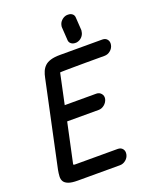

<svg xmlns="http://www.w3.org/2000/svg" viewBox="-167 -1024 907 1121"><g transform="rotate(-20 286.0 -464.0)"><path d="M534 -724Q554 -724 564.5 -710.5Q575 -697 571 -677Q567 -657 550.5 -643.5Q534 -630 514 -630H398Q351 -630 320.5 -629.5Q290 -629 273 -629Q256 -629 248.5 -628.5Q241 -628 239 -628L237 -627L197 -439H393Q412 -439 423.5 -425Q435 -411 431 -392Q426 -372 409.5 -358.5Q393 -345 374 -345H178L125 -98Q125 -96 127 -94.5Q129 -93 138 -93H400Q420 -93 430.5 -79.5Q441 -66 437 -46Q433 -26 416.5 -12.5Q400 1 380 1H118Q81 1 61 -6.5Q41 -14 33 -27Q25 -40 26 -58.5Q27 -77 31 -98L144 -628Q148 -649 155.5 -666.5Q163 -684 176.5 -697Q190 -710 213 -717Q236 -724 272 -724ZM438 -817Q437 -814 437 -811.5Q437 -809 436 -805Q433 -789 421 -776.5Q409 -764 392 -760Q389 -759 386 -759H379Q364 -759 353 -768Q342 -777 342 -793L337 -871V-876Q337 -879 338 -882Q341 -899 353.5 -911.5Q366 -924 382 -928Q387 -929 389 -929H396Q412 -929 422.5 -920Q433 -911 433 -895Z"/></g></svg>

Font: VDS
Style: Italic
Weight: 400
Designer: artmaker
Foundry: artmaker
Version: Version 1.000 2009 initial release